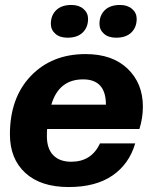

<svg xmlns="http://www.w3.org/2000/svg" viewBox="-20 -744 616 774"><path d="M257 10Q144 10 82 -47Q20 -104 20 -202Q20 -350 104.5 -438Q189 -526 325 -526Q433 -526 494.5 -467Q556 -408 556 -314Q556 -268 542 -224H170Q169 -214 169 -195Q169 -145 194.5 -118.5Q220 -92 267 -92Q349 -92 383 -166H525Q501 -83 433.5 -36.5Q366 10 257 10ZM315 -424Q217 -424 187 -322H407Q407 -424 315 -424ZM252 -592Q221 -592 203 -608Q185 -624 185 -648Q185 -682 206.5 -703Q228 -724 268 -724Q298 -724 316.5 -708Q335 -692 335 -668Q335 -634 313.5 -613Q292 -592 252 -592ZM448 -592Q417 -592 399 -608Q381 -624 381 -648Q381 -682 402.5 -703Q424 -724 464 -724Q494 -724 512.5 -708Q531 -692 531 -668Q531 -634 509.5 -613Q488 -592 448 -592Z"/></svg>

Font: Creato Display ExtraBold
Style: Italic
Weight: 800
Italic angle: -10°
Version: Version 1.000